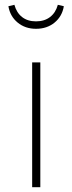

<svg xmlns="http://www.w3.org/2000/svg" viewBox="-20 -780 301 800"><path d="M148 0H114V-520H148ZM15 -754 40 -760Q49 -727 72 -709Q95 -691 130 -691Q165 -691 188.5 -709Q212 -727 221 -760L246 -754Q239 -712 207.5 -686Q176 -660 130 -660Q85 -660 53.5 -686Q22 -712 15 -754Z"/></svg>

Font: FiraGO UltraLight
Style: Regular
Weight: 200
Designer: bBox Type
Foundry: bBox Type GmbH
Version: Version 1.001